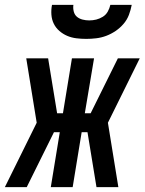

<svg xmlns="http://www.w3.org/2000/svg" viewBox="-60 -770 595 790"><path d="M-40 0 91 -265 48 -530H138L175 -304H199L236 -530H327L289 -304H313L425 -530H515L384 -265L427 0H337L300 -226H276L239 0H149L186 -226H162L50 0ZM295 -610Q274 -610 254 -612.5Q234 -615 216.5 -622.5Q199 -630 184.5 -642.5Q170 -655 161.5 -672Q153 -689 151.5 -709.5Q150 -730 154 -750H242Q240 -736 243.5 -722.5Q247 -709 256.5 -701Q266 -693 279.5 -689.5Q293 -686 307 -686Q322 -686 336 -689.5Q350 -693 363 -701Q376 -709 383.5 -722.5Q391 -736 394 -750H482Q478 -729 470.5 -709Q463 -689 448.5 -672Q434 -655 415.5 -642.5Q397 -630 377 -622.5Q357 -615 336 -612.5Q315 -610 295 -610Z"/></svg>

Font: Iosevka Curly Semibold Oblique
Style: Regular
Weight: 600
Italic angle: -9°
Monospace: yes
Designer: Belleve Invis
Foundry: Belleve Invis
Version: Version 11.1.0; ttfautohint (v1.8.3)